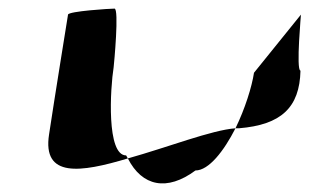

<svg xmlns="http://www.w3.org/2000/svg" viewBox="-20 -572 725 446"><path d="M94 -260C78 -158 167 -171 277 -204C276 -206 274 -209 273 -211C227 -211 236 -366 244 -416C245 -424 257 -552 246 -552C236 -552 139 -546 138 -538C138 -538 106 -340 94 -260ZM277 -204C310 -139 368 -127 434 -176C465 -176 500 -221 527 -274C472 -270 370 -230 277 -204ZM527 -274H535C633 -282 676 -322 678 -408C667 -408 680 -546 679 -538L570 -403C565 -370 549 -319 527 -274Z"/></svg>

Font: Ampere
Style: SCExtIta
Weight: 400
Version: Version 1